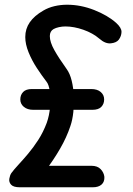

<svg xmlns="http://www.w3.org/2000/svg" viewBox="-20 -793 562 813"><path d="M66 -372Q66 -391 78 -403.5Q90 -416 115 -416H366Q392 -416 406.5 -403.5Q421 -391 421 -372Q421 -353 409 -340.5Q397 -328 371 -328H121Q96 -328 81 -340.5Q66 -353 66 -372ZM64 0Q37 0 27 -11Q17 -22 19.5 -36.5Q22 -51 28 -60Q39 -75 58 -95.5Q77 -116 99 -142Q121 -168 142 -200.5Q163 -233 178 -273Q189 -304 192 -340Q195 -376 191 -405.5Q187 -435 177 -447Q157 -473 136 -505Q115 -537 101 -571.5Q87 -606 87 -636Q87 -671 106 -698.5Q125 -726 163 -748Q185 -761 211 -767Q237 -773 264 -773Q322 -773 379 -750.5Q436 -728 472 -696Q495 -675 494.5 -657.5Q494 -640 483 -625Q473 -612 449.5 -609.5Q426 -607 401 -629Q373 -653 333 -667Q293 -681 257 -681Q243 -681 229.5 -678Q216 -675 207 -670Q191 -661 191 -640Q191 -615 210 -581Q229 -547 262 -501Q276 -482 283.5 -451.5Q291 -421 292.5 -386.5Q294 -352 290.5 -318.5Q287 -285 278 -259Q262 -211 234.5 -163.5Q207 -116 175 -74Q143 -32 114 0ZM83 0 115 -91H367Q393 -91 406.5 -76.5Q420 -62 422 -44Q423 -23 410 -11.5Q397 0 373 0Z"/></svg>

Font: Edu NSW ACT Foundation SemiBold
Style: Regular
Weight: 600
Version: Version 1.003